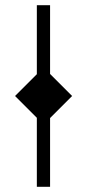

<svg xmlns="http://www.w3.org/2000/svg" viewBox="-20 -720 335 740"><path d="M173 0C173 0 173 -700 173 -700C173 -700 122 -700 122 -700C122 -700 122 0 122 0C122 0 173 0 173 0ZM148 -460C148 -460 38 -350 38 -350C38 -350 148 -240 148 -240C148 -240 258 -350 258 -350C258 -350 148 -460 148 -460Z"/></svg>

Font: TamingNoise
Style: Regular
Weight: 500
Designer: Julieta Ulanovsky
Foundry: Julieta Ulanovsky
Version: ""